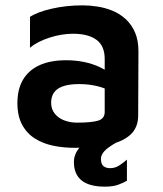

<svg xmlns="http://www.w3.org/2000/svg" viewBox="-20 -537 607 717"><path d="M259 15Q216 15 178 7Q140 -1 110 -20Q80 -39 62.5 -71.5Q45 -104 45 -152Q45 -204 66 -239.5Q87 -275 127.5 -293.5Q168 -312 227 -312Q263 -312 294 -305.5Q325 -299 350 -287.5Q375 -276 391 -263L400 -192Q379 -206 346.5 -214.5Q314 -223 276 -223Q223 -223 197 -206Q171 -189 171 -153Q171 -129 185 -112Q199 -95 221 -87Q243 -79 267 -79Q322 -79 346.5 -86.5Q371 -94 371 -119V-317Q371 -366 340 -388.5Q309 -411 253 -411Q210 -411 165 -396.5Q120 -382 92 -359V-474Q119 -492 173 -504.5Q227 -517 289 -517Q315 -517 344 -512.5Q373 -508 400 -497Q427 -486 449 -466Q471 -446 484 -416.5Q497 -387 497 -345L496 -106Q496 -60 466.5 -33.5Q437 -7 383.5 4Q330 15 259 15ZM371 160Q314 160 285 137Q256 114 256 68Q256 34 284.5 6Q313 -22 361 -41L452 -23Q412 -6 384.5 14.5Q357 35 357 56Q357 76 366.5 83.5Q376 91 391 91Q410 91 426 80.5Q442 70 454 59V138Q440 146 421 153Q402 160 371 160Z"/></svg>

Font: Maven Pro SemiBold
Style: Regular
Weight: 600
Designer: Joe Prince
Foundry: Joe Prince
Version: Version 2.103